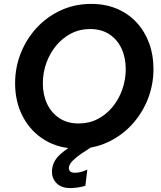

<svg xmlns="http://www.w3.org/2000/svg" viewBox="-20 -747 816 974"><path d="M374.1 7Q278.9 7 207.4 -36.3Q136 -79.5 96.3 -154.5Q56.6 -229.5 56.6 -324.2Q56.6 -405.2 85.7 -477.9Q114.7 -550.7 166.9 -606.8Q219.2 -663 289.6 -695.1Q360.1 -727.2 442.7 -727.2Q515.4 -727.2 573.7 -702.3Q631.9 -677.4 673.2 -632.7Q714.5 -588 736.5 -528Q758.6 -468.1 758.6 -397.8Q758.6 -316 729.4 -243Q700.3 -170 648.1 -113.8Q595.9 -57.5 526 -25.3Q456.1 7 374.1 7ZM379.3 -120.6Q432.4 -120.6 476.2 -143.5Q520.1 -166.4 551.8 -205.5Q583.5 -244.6 600.7 -293.9Q617.9 -343.2 617.9 -396Q617.9 -454.2 596.7 -500.2Q575.4 -546.2 535 -573Q494.6 -599.7 437.4 -599.7Q384.1 -599.7 340.1 -576.7Q296.1 -553.7 264 -514.5Q231.9 -475.2 214.6 -426.1Q197.3 -377 197.3 -324.4Q197.3 -266.2 219.1 -220Q241 -173.9 281.7 -147.2Q322.4 -120.6 379.3 -120.6ZM336.6 207.1Q286.5 207.1 261.7 176.7Q236.9 146.4 246.1 100.7Q254.1 63.2 287.8 33.7Q321.6 4.2 374.1 -25.5L442.6 0Q417.7 15.4 393 32.2Q368.3 49.1 350.9 66.1Q333.5 83.2 329.8 99.7Q327.5 112.9 334.8 121.2Q342.1 129.4 361.2 129.4Q378.8 129.4 396.6 123.6Q414.4 117.7 423 113.1L413.1 195Q397.7 201 374.4 204.1Q351.1 207.1 336.6 207.1Z"/></svg>

Font: Reddit Sans
Style: Italic
Weight: 400
Italic angle: -11.25°
Designer: Stephen Hutchings
Version: Version 1.013